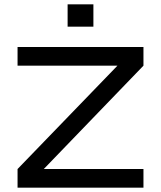

<svg xmlns="http://www.w3.org/2000/svg" viewBox="-20 -866 743 886"><path d="M61 -649H642V-563L182 -86H642V0H61V-86L522 -563H61ZM411 -846V-743H292V-846Z"/></svg>

Font: Syne Med Modified
Style: Regular
Weight: 500
Designer: Lucas Descroix
Foundry: Bonjour Monde
Version: Version 2.200